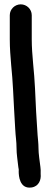

<svg xmlns="http://www.w3.org/2000/svg" viewBox="-20 -711 233 883"><path d="M25 -641V-530C25 -449.6 37.1 -372.8 40 -300C42.5 -237.9 47.1 -177 50 -117.3C51.7 -82.3 56 -60.8 56 -30.8C56 -0.2 61.2 26.2 63.1 47.7C64.5 64.1 67.5 69 66 74.9V78C66 96.8 69.8 159.1 125 151.2C159.5 146.3 169.8 114.6 167 89.3V83.3C167.6 75 167 67.6 165.8 56.8C162.5 27.9 157 -2.5 157 -30C157 -51.6 154.1 -73 152.9 -89.8C148 -159 143.8 -233.6 141 -305C138 -380.2 126 -456.8 126 -530V-641C126 -669 102.7 -691 75.5 -691C48.3 -691 25 -669 25 -641Z"/></svg>

Font: NumbBunny
Style: Bk
Weight: 400
Designer: Robert Jablonski
Foundry: Cannot Into Space Fonts
Version: Version 1.0